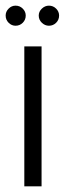

<svg xmlns="http://www.w3.org/2000/svg" viewBox="-34 -659 229 679"><path d="M113 -495V0H52V-495ZM-14 -604Q-14 -618 -3.5 -628.5Q7 -639 21 -639Q36 -639 46.5 -628.5Q57 -618 57 -604Q57 -589 46.5 -578.5Q36 -568 21 -568Q7 -568 -3.5 -578.5Q-14 -589 -14 -604ZM103 -604Q103 -618 114 -628.5Q125 -639 139 -639Q154 -639 164.5 -628.5Q175 -618 175 -604Q175 -589 164.5 -578.5Q154 -568 139 -568Q125 -568 114 -578.5Q103 -589 103 -604Z"/></svg>

Font: Moniqa Paragraph
Style: Regular
Weight: 400
Designer: Rajesh Rajput
Foundry: Rajesh Rajput
Version: Version 1.000